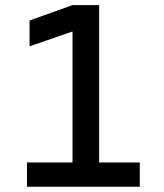

<svg xmlns="http://www.w3.org/2000/svg" viewBox="-20 -713 626 733"><path d="M83 0H513.7V-92.8H358.4V-693.4H256.8L92.8 -634.8V-536.1L256.8 -592.8V-92.8H83Z"/></svg>

Font: CaskaydiaCove Nerd Font
Style: Regular
Weight: 400
Designer: Aaron Bell
Foundry: Saja Typeworks
Version: Version 2111.1;Nerd Fonts 2.3.3